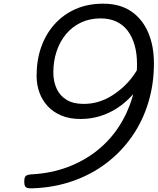

<svg xmlns="http://www.w3.org/2000/svg" viewBox="-20 -1010 857 1044"><path d="M541 -990Q632 -990 693 -948.5Q754 -907 785.5 -834Q817 -761 817 -665Q817 -553 786.5 -452.5Q756 -352 698 -268.5Q640 -185 558.5 -123Q477 -61 375.5 -25.5Q274 10 156 14Q137 15 125 10.5Q113 6 112 -17Q111 -44 119.5 -52.5Q128 -61 153 -62Q259 -68 348 -101.5Q437 -135 507 -190.5Q577 -246 625.5 -320Q674 -394 699.5 -480.5Q725 -567 725 -662Q725 -719 712 -764.5Q699 -810 674.5 -842.5Q650 -875 613 -892.5Q576 -910 527 -910Q468 -910 420.5 -887.5Q373 -865 339.5 -825Q306 -785 288 -731.5Q270 -678 270 -616Q270 -568 287.5 -529Q305 -490 341.5 -467.5Q378 -445 435 -445Q476 -445 513.5 -456Q551 -467 584.5 -487.5Q618 -508 647 -534Q676 -560 699 -590.5Q722 -621 738 -653L763 -579Q733 -529 696 -489Q659 -449 615.5 -421Q572 -393 522 -378Q472 -363 418 -363Q359 -363 314.5 -381.5Q270 -400 240 -432Q210 -464 194.5 -506.5Q179 -549 179 -598Q179 -683 204 -754Q229 -825 276.5 -878Q324 -931 390.5 -960.5Q457 -990 541 -990Z"/></svg>

Font: Playwrite NO
Style: Regular
Weight: 400
Designer: Veronika Burian, José Scaglione
Foundry: TypeTogether
Version: Version 1.002